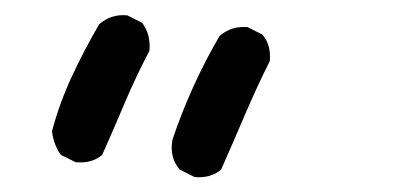

<svg xmlns="http://www.w3.org/2000/svg" viewBox="-20 -491 540 254"><path d="M237.3 -256.8 217.8 -266.6Q204.1 -282.2 208 -305.7Q219.7 -340.8 235.4 -375.5Q251 -410.2 270.5 -443.4Q286.1 -457 307.6 -455.1L327.1 -445.3Q338.9 -431.6 336.9 -410.2Q319.3 -375 303.7 -338.4Q288.1 -301.8 272.5 -266.6Q258.8 -254.9 237.3 -256.8ZM80.1 -276.4 60.5 -286.1Q50.8 -299.8 48.8 -317.4Q58.6 -354.5 75.2 -390.1Q91.8 -425.8 111.3 -459Q127 -472.7 148.4 -470.7L168 -460.9Q179.7 -445.3 177.7 -423.8Q160.2 -390.6 145.5 -356Q130.9 -321.3 115.2 -286.1Q101.6 -274.4 80.1 -276.4Z"/></svg>

Font: NaikaiFont
Style: Regular
Weight: 400
Version: Version 1.67